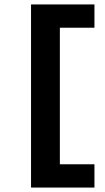

<svg xmlns="http://www.w3.org/2000/svg" viewBox="-20 -736 472 866"><path d="M120 -716H406V-611H250V5H406V110H120Z"/></svg>

Font: Uncut Sans Variable
Style: Regular
Weight: 400
Designer: Kasper Nordkvist
Foundry: UNCUT.wtf
Version: Version 1.304;Glyphs 3.2 (3246)